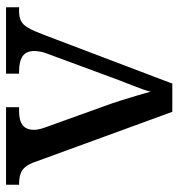

<svg xmlns="http://www.w3.org/2000/svg" viewBox="2 -578 576 619"><g transform="rotate(-90 289.5 -268.0)"><path d="M78 -441Q71 -462 61.5 -473.5Q52 -485 38.5 -489.5Q25 -494 4 -494V-536H254V-494H241Q211 -494 196 -482.5Q181 -471 181 -446Q181 -438 183 -429Q185 -420 189 -409L257 -220Q266 -196 275 -167.5Q284 -139 291.5 -113.5Q299 -88 304 -70Q309 -91 325 -131Q341 -171 354 -207L426 -402Q431 -414 433 -425.5Q435 -437 435 -445Q435 -471 418.5 -482.5Q402 -494 369 -494H362V-536H576V-494H564Q545 -494 532.5 -488Q520 -482 510 -465Q500 -448 488 -416L330 0H239Z"/></g></svg>

Font: Noto Serif Tamil
Style: Regular
Weight: 400
Designer: Indian Type Foundry, Tom Grace, and the Monotype Design Team
Foundry: Monotype Imaging Inc.
Version: Version 2.003